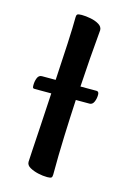

<svg xmlns="http://www.w3.org/2000/svg" viewBox="-105 -705 518 771"><g transform="rotate(15 153.5 -319.5)"><path d="M171 13Q153 13 133 8.5Q113 4 98 -4.5Q83 -13 83 -27Q83 -31 85.5 -72.5Q88 -114 92 -178.5Q96 -243 100 -316H31Q26 -316 24 -318Q22 -320 22 -329Q22 -346 27.5 -359.5Q33 -373 46 -373H103Q108 -454 111.5 -526.5Q115 -599 115 -637Q115 -645 118.5 -648.5Q122 -652 137 -652Q154 -652 174.5 -648Q195 -644 209.5 -635Q224 -626 224 -612Q224 -608 221 -576.5Q218 -545 214 -492Q210 -439 206 -373H273Q283 -373 283 -359Q283 -343 277 -329.5Q271 -316 259 -316H202Q198 -243 195 -162.5Q192 -82 192 -3Q192 6 188.5 9.5Q185 13 171 13Z"/></g></svg>

Font: BriemHand
Style: Regular
Weight: 400
Designer: Gunnlaugur SE Briem, Eben Sorkin
Foundry: Sorkin Type
Version: Version 1.001; ttfautohint (v1.8.4.7-5d5b)